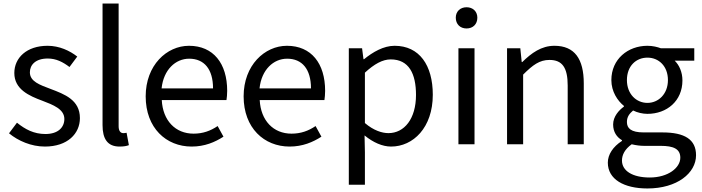

<svg xmlns="http://www.w3.org/2000/svg" viewBox="-20 -816 3970 1086"><path d="M234 13C362 13 432 -60 432 -148C432 -251 345 -283 266 -313C205 -336 149 -355 149 -407C149 -449 181 -485 250 -485C298 -485 336 -465 373 -437L417 -496C375 -529 316 -557 249 -557C131 -557 61 -489 61 -403C61 -311 144 -274 220 -246C280 -223 344 -199 344 -143C344 -96 309 -58 237 -58C172 -58 123 -84 76 -122L31 -62C83 -19 157 13 234 13Z M656 13C681 13 696 10 709 5L696 -65C686 -63 682 -63 677 -63C663 -63 651 -74 651 -102V-796H560V-108C560 -31 588 13 656 13Z M1064 13C1138 13 1196 -12 1244 -43L1211 -103C1171 -76 1128 -60 1075 -60C972 -60 901 -134 895 -250H1261C1263 -263 1265 -282 1265 -302C1265 -457 1187 -557 1049 -557C923 -557 804 -447 804 -271C804 -92 920 13 1064 13ZM894 -316C905 -422 973 -484 1050 -484C1135 -484 1185 -425 1185 -316Z M1618 13C1692 13 1750 -12 1798 -43L1765 -103C1725 -76 1682 -60 1629 -60C1526 -60 1455 -134 1449 -250H1815C1817 -263 1819 -282 1819 -302C1819 -457 1741 -557 1603 -557C1477 -557 1358 -447 1358 -271C1358 -92 1474 13 1618 13ZM1448 -316C1459 -422 1527 -484 1604 -484C1689 -484 1739 -425 1739 -316Z M1953 229H2044V45L2042 -50C2091 -10 2143 13 2192 13C2317 13 2428 -94 2428 -280C2428 -447 2352 -557 2212 -557C2149 -557 2088 -521 2039 -481H2036L2028 -543H1953ZM2177 -63C2141 -63 2093 -78 2044 -120V-405C2097 -454 2144 -480 2190 -480C2293 -480 2333 -399 2333 -279C2333 -144 2267 -63 2177 -63Z M2573 0H2664V-543H2573ZM2619 -655C2655 -655 2680 -679 2680 -716C2680 -751 2655 -775 2619 -775C2583 -775 2558 -751 2558 -716C2558 -679 2583 -655 2619 -655Z M2848 0H2939V-394C2994 -449 3032 -477 3088 -477C3160 -477 3191 -434 3191 -332V0H3282V-344C3282 -483 3230 -557 3116 -557C3042 -557 2986 -516 2934 -465H2931L2923 -543H2848Z M3642 250C3810 250 3917 163 3917 62C3917 -27 3853 -67 3727 -67H3621C3548 -67 3526 -91 3526 -126C3526 -156 3541 -174 3561 -191C3585 -179 3615 -172 3642 -172C3752 -172 3840 -245 3840 -361C3840 -408 3822 -448 3796 -473H3907V-543H3718C3699 -550 3672 -557 3642 -557C3532 -557 3438 -482 3438 -363C3438 -298 3473 -246 3509 -217V-213C3481 -193 3448 -157 3448 -112C3448 -69 3469 -40 3498 -23V-19C3447 14 3418 58 3418 104C3418 198 3509 250 3642 250ZM3642 -234C3579 -234 3526 -284 3526 -363C3526 -443 3578 -490 3642 -490C3706 -490 3758 -442 3758 -363C3758 -284 3704 -234 3642 -234ZM3655 188C3557 188 3498 150 3498 92C3498 60 3514 28 3553 0C3577 6 3603 9 3623 9H3717C3789 9 3828 26 3828 76C3828 133 3759 188 3655 188Z"/></svg>

Font: Microsoft YaHei
Style: Regular
Weight: 400
Designer: Ryoko NISHIZUKA 西塚涼子 (kana, bopomofo & ideographs); Paul D. Hunt (Latin, Greek & Cyrillic); Sandoll Communications 산돌커뮤니
Foundry: Adobe
Version: Version 2.001;hotconv 1.0.111;makeotfexe 2.5.65597